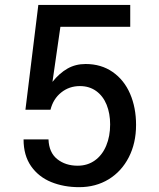

<svg xmlns="http://www.w3.org/2000/svg" viewBox="-20 -745 640 774"><path d="M75 -183H175.5Q177.5 -130 210.8 -103.5Q244 -77 293 -77Q333 -77 362.8 -98.5Q392.5 -120 408.2 -157.8Q424 -195.5 424 -243.5Q424 -287.5 409.8 -322.8Q395.5 -358 367.8 -378Q340 -398 302 -398Q259 -398 226.8 -372.2Q194.5 -346.5 183.5 -302.5H82.5L134.5 -725H505V-637H223.5L191.5 -415Q219.5 -450 252 -468.5Q284.5 -487 325 -487Q388 -487 434.2 -454.8Q480.5 -422.5 504.5 -366.8Q528.5 -311 528.5 -241.5Q528.5 -168 499.2 -111Q470 -54 418 -22.2Q366 9.5 299 9.5Q237 9.5 186.2 -11.2Q135.5 -32 105.2 -75.2Q75 -118.5 75 -183Z"/></svg>

Font: JuliaMono Medium
Style: Regular
Weight: 500
Monospace: yes
Designer: cormullion
Foundry: corm
Version: Version 0.054; ttfautohint (v1.8.4)